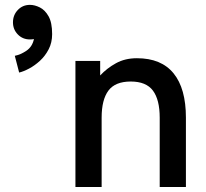

<svg xmlns="http://www.w3.org/2000/svg" viewBox="-20 -753 831 773"><path d="M39.6 -528.3Q62.5 -532.7 86.2 -548.6Q109.9 -564.5 116.7 -595.7Q108.9 -594.2 100.6 -594.2Q71.3 -594.2 51.8 -614.3Q32.2 -634.3 32.2 -663.1Q32.2 -692.4 51.8 -712.9Q71.3 -733.4 100.6 -733.4Q119.6 -733.4 140.4 -723.1Q161.1 -712.9 175.5 -687.5Q189.9 -662.1 189.9 -615.7Q189.9 -581.5 176 -554.7Q162.1 -527.8 140.9 -508.3Q119.6 -488.8 96.9 -476.8Q74.2 -464.8 57.1 -460.9ZM623 0V-279.3Q623 -351.6 595.7 -388.2Q568.4 -424.8 506.3 -424.8Q443.8 -424.8 416.5 -388.2Q389.2 -351.6 389.2 -279.3V0H283.7V-507.8H383.3V-449.2Q410.6 -478.5 447 -498.5Q483.4 -518.6 531.2 -518.6Q629.4 -518.6 679 -457.5Q728.5 -396.5 728.5 -279.3V0Z"/></svg>

Font: Giphurs Medium
Style: Regular
Weight: 500
Version: Version 0.920; ttfautohint (v1.8.4.7-5d5b)